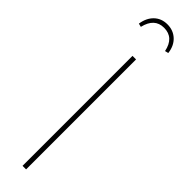

<svg xmlns="http://www.w3.org/2000/svg" viewBox="-309 -864 841 841"><g transform="rotate(45 111.0 -443.5)"><path d="M202.1 -800.8 186 -796.9Q171.9 -866.2 110.8 -866.2Q52.2 -866.2 36.1 -796.9L20 -800.8Q25.9 -840.8 50 -864Q74.2 -887.2 110.8 -887.2Q147.5 -887.2 172.4 -864Q197.3 -840.8 202.1 -800.8ZM122.1 -681.2V0H100.1V-681.2Z"/></g></svg>

Font: Fira Sans Compressed Thin
Style: Regular
Weight: 100
Width: 1
Designer: Carrois Corporate & Edenspiekermann AG
Foundry: Carrois Corporate GbR & Edenspiekermann AG
Version: Version 4.203;PS 004.203;hotconv 1.0.88;makeotf.lib2.5.64775